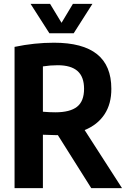

<svg xmlns="http://www.w3.org/2000/svg" viewBox="-20 -969 654 989"><path d="M450 0 278 -273H265.5Q241 -273 201 -275V0H55V-727.5Q156.5 -749 258 -749Q406 -749 479.8 -690Q553.5 -631 553.5 -512Q554 -434 518.2 -380Q482.5 -326 416 -299L608.5 0ZM201 -393.5Q235.5 -390.5 265 -390.5Q340.5 -390.5 376.8 -419Q413 -447.5 413 -511.5Q413 -573.5 379.2 -603.2Q345.5 -633 277 -633Q239.5 -633 201 -627ZM355.5 -949H456L359.5 -797.5H234.5L137.5 -949H238L297 -851.5Z"/></svg>

Font: Encode Sans Condensed
Style: Bold
Weight: 700
Width: 3
Designer: Multiple Designers
Foundry: Impallari Type
Version: Version 2.000